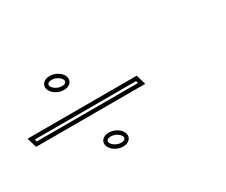

<svg xmlns="http://www.w3.org/2000/svg" viewBox="-267 -787 1037 882"><g transform="rotate(-30 251.5 -346.0)"><path d="M408.1 -320 392.9 -372H-185.9L-170.7 -320ZM72 -482C105.7 -482 120.2 -505.1 113.8 -527C106.5 -551.9 74.5 -571 46 -571C12 -571 -3.7 -548.6 2.6 -527C10.3 -500.7 41.8 -482 72 -482ZM176.3 -121C211.1 -121 225.9 -143.6 219.4 -166C211.9 -191.5 179.7 -210 150.3 -210C117.3 -210 102 -187.1 108.1 -166C115.7 -140.2 147.1 -121 176.3 -121ZM381.4 -340H-155.7L-159.2 -352H377.9ZM72 -502C48.6 -502 26.1 -517.7 21.8 -532.6C21.4 -533.9 21.2 -535.1 21.2 -536.1C21.1 -541.1 24.3 -551 46 -551C67.5 -551 90.7 -534.7 94.6 -521.4C95.1 -519.9 95.3 -518.4 95.3 -517.1C95.4 -511.2 92.2 -502 72 -502ZM176.3 -141C154.3 -141 131.6 -157.1 127.3 -171.6C127 -172.8 126.8 -174 126.8 -175.1C126.7 -180.3 130.2 -190 150.3 -190C173.2 -190 196.2 -174.1 200.2 -160.4C200.6 -158.8 200.8 -157.3 200.9 -156C201 -150.4 198.2 -141 176.3 -141Z"/></g></svg>

Font: Din Kursivschrift
Style: BreitLeftGho
Weight: 400
Version: Version 1.089